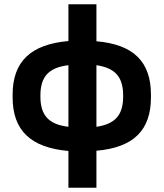

<svg xmlns="http://www.w3.org/2000/svg" viewBox="-20 -699 765 898"><path d="M39 -256V-244C39 -87 126 -8 300 7V179H431V6C604 -9 686 -89 686 -244V-256C686 -411 604 -491 431 -506V-679H300V-507C126 -492 39 -413 39 -256ZM169 -248V-252C169 -341 208 -383 300 -394V-106C208 -117 169 -159 169 -248ZM431 -106V-394C519 -381 556 -339 556 -252V-248C556 -161 519 -119 431 -106Z"/></svg>

Font: LT Wave Alt Bold
Style: Regular
Weight: 700
Designer: Daniel Lyons
Version: Version 2.5 (Glyphs App)